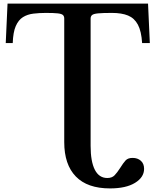

<svg xmlns="http://www.w3.org/2000/svg" viewBox="-20 -790 867 1070"><path d="M593 260Q467 260 402.5 193.5Q338 127 338 2V-687Q338 -699 331 -706Q324 -713 302 -715.5Q280 -718 235 -718Q199 -718 166 -714Q133 -710 108 -694.5Q83 -679 68 -645Q53 -611 51 -550H12L22 -770H805L815 -550H772Q768 -616 748.5 -652.5Q729 -689 693.5 -703.5Q658 -718 604 -718Q552 -718 526.5 -715.5Q501 -713 493 -706Q485 -699 485 -687V23Q485 110 508.5 156Q532 202 578 202Q604 202 618.5 187Q633 172 649 147Q667 118 680 104Q693 90 719 90Q747 90 765 106Q783 122 783 151Q783 198 732.5 229Q682 260 593 260Z"/></svg>

Font: Libre Baskerville
Style: Bold
Weight: 700
Designer: Pablo Impallari, Rodrigo Fuenzalida
Foundry: Pablo Impallari, Rodrigo Fuenzalida
Version: Version 1.051; ttfautohint (v1.8.4.7-5d5b)